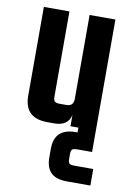

<svg xmlns="http://www.w3.org/2000/svg" viewBox="-84 -543 566 835"><g transform="rotate(10 199.5 -126.0)"><path d="M291 166H375V239H273Q223 239 200.5 216.5Q178 194 178 149V111Q178 21 273 21H280V0H245V-49Q233 0 174 0H143Q41 0 41 -99V-491H154V-115Q154 -99 160 -93.5Q166 -88 182 -88H212Q243 -88 243 -121V-491H357V94H291Q275 94 269.5 99Q264 104 264 119V142Q264 156 269.5 161Q275 166 291 166Z"/></g></svg>

Font: Teko Medium
Style: Regular
Weight: 500
Designer: Manushi Parikh, Jonny Pinhorn
Foundry: Indian Type Foundry
Version: Version 1.106;PS 1.0;hotconv 1.0.78;makeotf.lib2.5.61930; tt